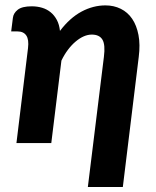

<svg xmlns="http://www.w3.org/2000/svg" viewBox="-20 -544 594 730"><path d="M447 167H314L375 -327.5Q381 -374 369.5 -393.2Q358 -412.5 329 -412.5Q314 -412.5 298.5 -405.8Q283 -399 267.8 -386.2Q252.5 -373.5 238.5 -355Q224.5 -336.5 213.5 -313.5L175 0H42.5L86.5 -361Q90.5 -393.5 80 -409Q69.5 -424.5 47 -424.5H22.5L29 -476Q31 -494 47.5 -507Q64 -520 100.5 -520Q121.5 -520 140 -514.5Q158.5 -509 172.8 -497.2Q187 -485.5 196.2 -468Q205.5 -450.5 208 -426.5Q245.5 -476 289.8 -499.8Q334 -523.5 381 -523.5Q413 -523.5 439.2 -510.5Q465.5 -497.5 482.5 -472.5Q499.5 -447.5 506.5 -411Q513.5 -374.5 507.5 -327.5Z"/></svg>

Font: Lato Heavy
Style: Italic
Weight: 800
Italic angle: -7°
Designer: Lukasz Dziedzic
Foundry: tyPoland Lukasz Dziedzic
Version: Version 2.007; 2014-02-27